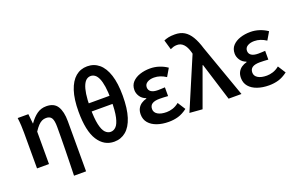

<svg xmlns="http://www.w3.org/2000/svg" viewBox="-113 -1293 3073 1976"><g transform="rotate(-20 1423.5 -305.0)"><path d="M415 201Q417 135 418.5 63.5Q420 -8 421.5 -78Q423 -148 423.5 -212.5Q424 -277 424 -331Q424 -400 406.5 -428Q389 -456 347 -456Q322 -456 301 -446Q280 -436 259 -414Q238 -392 214 -355V0H83V-393Q83 -427 81 -468.5Q79 -510 73 -555H190L201 -449H203Q242 -505 286.5 -537Q331 -569 390 -569Q475 -569 511 -511Q547 -453 547 -348V201Z M926 14Q815 14 749.5 -88Q684 -190 684 -402Q684 -538 714 -629Q744 -720 798 -765.5Q852 -811 926 -811Q1000 -811 1054.5 -765.5Q1109 -720 1138.5 -629Q1168 -538 1168 -402Q1168 -261 1138.5 -169Q1109 -77 1054.5 -31.5Q1000 14 926 14ZM926 -94Q959 -94 985 -121Q1011 -148 1026 -215Q1041 -282 1041 -402Q1041 -489 1032 -547.5Q1023 -606 1007.5 -640.5Q992 -675 971 -690Q950 -705 926 -705Q901 -705 880.5 -690Q860 -675 844.5 -640.5Q829 -606 820 -547.5Q811 -489 811 -402Q811 -282 826 -215Q841 -148 867 -121Q893 -94 926 -94ZM755 -358V-447H1097V-358Z M1523 14Q1453 14 1396.5 -5.5Q1340 -25 1307.5 -63Q1275 -101 1275 -156Q1275 -194 1289.5 -221Q1304 -248 1329 -265Q1354 -282 1386 -290V-295Q1344 -310 1322 -344Q1300 -378 1300 -414Q1300 -467 1331.5 -501Q1363 -535 1414.5 -552Q1466 -569 1526 -569Q1576 -569 1624 -553.5Q1672 -538 1712 -510L1662 -425Q1632 -445 1599.5 -456Q1567 -467 1532 -467Q1488 -467 1458.5 -449Q1429 -431 1429 -397Q1429 -366 1454 -348.5Q1479 -331 1530 -331Q1547 -331 1566 -332Q1585 -333 1605 -334V-238Q1580 -240 1557.5 -241Q1535 -242 1513 -242Q1458 -242 1431 -224Q1404 -206 1404 -168Q1404 -131 1439 -109.5Q1474 -88 1536 -88Q1568 -88 1603 -99Q1638 -110 1673 -138L1727 -53Q1675 -14 1626.5 0Q1578 14 1523 14Z M1892 11 1752 0 1991 -562 1986 -581Q1970 -640 1941 -670.5Q1912 -701 1871 -701Q1847 -701 1830 -695.5Q1813 -690 1796 -682L1765 -789Q1789 -799 1815.5 -805Q1842 -811 1886 -811Q1946 -811 1988.5 -785.5Q2031 -760 2062.5 -707.5Q2094 -655 2118 -575L2322 0H2181L2052 -415H2047Z M2621 14Q2551 14 2494.5 -5.5Q2438 -25 2405.5 -63Q2373 -101 2373 -156Q2373 -194 2387.5 -221Q2402 -248 2427 -265Q2452 -282 2484 -290V-295Q2442 -310 2420 -344Q2398 -378 2398 -414Q2398 -467 2429.5 -501Q2461 -535 2512.5 -552Q2564 -569 2624 -569Q2674 -569 2722 -553.5Q2770 -538 2810 -510L2760 -425Q2730 -445 2697.5 -456Q2665 -467 2630 -467Q2586 -467 2556.5 -449Q2527 -431 2527 -397Q2527 -366 2552 -348.5Q2577 -331 2628 -331Q2645 -331 2664 -332Q2683 -333 2703 -334V-238Q2678 -240 2655.5 -241Q2633 -242 2611 -242Q2556 -242 2529 -224Q2502 -206 2502 -168Q2502 -131 2537 -109.5Q2572 -88 2634 -88Q2666 -88 2701 -99Q2736 -110 2771 -138L2825 -53Q2773 -14 2724.5 0Q2676 14 2621 14Z"/></g></svg>

Font: Noto Sans KR SemiBold
Style: Regular
Weight: 600
Designer: Ryoko NISHIZUKA  (kana, bopomofo & ideographs); Paul D. Hunt (Latin, Greek & Cyrillic); Sandoll Communications , Soo-you
Foundry: Adobe
Version: Version 2.004-H2;hotconv 1.0.118;makeotfexe 2.5.65603